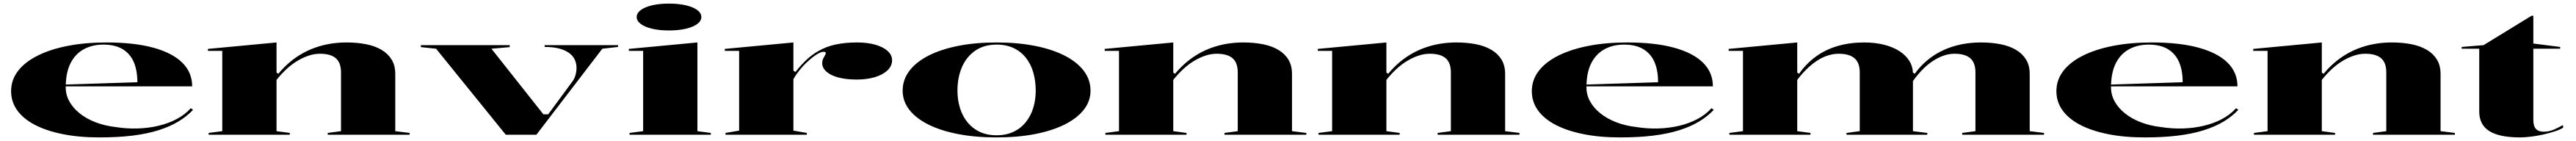

<svg xmlns="http://www.w3.org/2000/svg" viewBox="-20 -752 14384 787"><path d="M575 -515Q729 -515 835.5 -486Q942 -457 997.5 -402.5Q1053 -348 1053 -270H345V-280L747 -293Q747 -360 726.5 -406.5Q706 -453 664 -478Q622 -503 557 -503Q495 -503 447.5 -477Q400 -451 373.5 -398.5Q347 -346 347 -264Q347 -223 367 -186.5Q387 -150 424 -120Q461 -90 512.5 -70Q564 -50 625 -43Q688 -33 749 -35Q810 -37 865 -50Q920 -63 966.5 -87.5Q1013 -112 1045 -148L1058 -139Q1023 -102 975.5 -73.5Q928 -45 864.5 -25Q801 -5 719.5 5Q638 15 535 15Q421 15 329.5 -3.5Q238 -22 174 -55.5Q110 -89 76 -136.5Q42 -184 42 -243Q42 -306 80.5 -356Q119 -406 190 -441.5Q261 -477 358.5 -496Q456 -515 575 -515Z M2267 -10V0H1810V-10L1884 -20V-348Q1884 -402 1855 -427Q1826 -452 1767 -452Q1736 -452 1705 -442Q1674 -432 1642.5 -413.5Q1611 -395 1581 -367.5Q1551 -340 1524 -306V-20L1598 -10V0H1145V-10L1221 -20V-468H1141V-479L1524 -515V-347L1534 -340Q1581 -397 1639.5 -436Q1698 -475 1767.5 -495Q1837 -515 1915 -515Q1975 -515 2025 -505Q2075 -495 2111 -473.5Q2147 -452 2167 -419Q2187 -386 2187 -339V-20Z M2804 0 2415 -480 2330 -489V-500H2826V-489L2724 -480L3014 -114H3041L3173 -293Q3186 -309 3192.5 -330Q3199 -351 3199 -374Q3199 -399 3188.5 -420.5Q3178 -442 3156 -457.5Q3134 -473 3100.5 -481.5Q3067 -490 3021 -490V-500H3431V-490L3343 -480L2975 0Z M3715 -582Q3662 -582 3621.5 -591.5Q3581 -601 3558 -618Q3535 -635 3535 -657Q3535 -679 3558 -696Q3581 -713 3621.5 -722.5Q3662 -732 3715 -732Q3768 -732 3809 -722.5Q3850 -713 3873 -696Q3896 -679 3896 -657Q3896 -635 3873 -618Q3850 -601 3809 -591.5Q3768 -582 3715 -582ZM3495 0V-10L3571 -20V-468H3491V-479L3874 -515V-20L3949 -10V0Z M4031 0V-10L4107 -23V-468H4027V-479L4410 -515V-358L4421 -350Q4453 -390 4484 -419Q4515 -448 4551 -468Q4595 -493 4647.5 -504Q4700 -515 4766 -515Q4824 -515 4867.5 -502.5Q4911 -490 4936 -467.5Q4961 -445 4961 -416Q4961 -384 4935.5 -359.5Q4910 -335 4865.5 -321.5Q4821 -308 4763 -308Q4704 -308 4661 -319.5Q4618 -331 4594.5 -352Q4571 -373 4571 -399Q4571 -414 4576 -424.5Q4581 -435 4586 -443Q4591 -451 4591 -456Q4591 -463 4578 -463Q4564 -463 4540 -448Q4516 -433 4488 -407Q4464 -385 4444 -360Q4424 -335 4410 -310V-23L4485 -10V0Z M5544 -515Q5662 -515 5758.5 -496Q5855 -477 5924.5 -441.5Q5994 -406 6031.5 -356.5Q6069 -307 6069 -246Q6069 -187 6031 -139Q5993 -91 5923.5 -56.5Q5854 -22 5758 -3.5Q5662 15 5544 15Q5427 15 5330.5 -3.5Q5234 -22 5164.5 -56.5Q5095 -91 5057.5 -139Q5020 -187 5020 -246Q5020 -307 5057.5 -356.5Q5095 -406 5164.5 -441.5Q5234 -477 5330.5 -496Q5427 -515 5544 -515ZM5545 -503Q5474 -503 5425 -469Q5376 -435 5351 -377Q5326 -319 5326 -246Q5326 -195 5340 -149.5Q5354 -104 5381.5 -70Q5409 -36 5449.5 -16.5Q5490 3 5544 3Q5597 3 5638 -16Q5679 -35 5707 -69.5Q5735 -104 5749 -149Q5763 -194 5763 -246Q5763 -300 5749.5 -347Q5736 -394 5708.5 -429Q5681 -464 5640 -483.5Q5599 -503 5545 -503Z M7274 -10V0H6817V-10L6891 -20V-348Q6891 -402 6862 -427Q6833 -452 6774 -452Q6743 -452 6712 -442Q6681 -432 6649.5 -413.5Q6618 -395 6588 -367.5Q6558 -340 6531 -306V-20L6605 -10V0H6152V-10L6228 -20V-468H6148V-479L6531 -515V-347L6541 -340Q6588 -397 6646.5 -436Q6705 -475 6774.5 -495Q6844 -515 6922 -515Q6982 -515 7032 -505Q7082 -495 7118 -473.5Q7154 -452 7174 -419Q7194 -386 7194 -339V-20Z M8464 -10V0H8007V-10L8081 -20V-348Q8081 -402 8052 -427Q8023 -452 7964 -452Q7933 -452 7902 -442Q7871 -432 7839.5 -413.5Q7808 -395 7778 -367.5Q7748 -340 7721 -306V-20L7795 -10V0H7342V-10L7418 -20V-468H7338V-479L7721 -515V-347L7731 -340Q7778 -397 7836.5 -436Q7895 -475 7964.5 -495Q8034 -515 8112 -515Q8172 -515 8222 -505Q8272 -495 8308 -473.5Q8344 -452 8364 -419Q8384 -386 8384 -339V-20Z M9066 -515Q9220 -515 9326.5 -486Q9433 -457 9488.5 -402.5Q9544 -348 9544 -270H8836V-280L9238 -293Q9238 -360 9217.5 -406.5Q9197 -453 9155 -478Q9113 -503 9048 -503Q8986 -503 8938.5 -477Q8891 -451 8864.5 -398.5Q8838 -346 8838 -264Q8838 -223 8858 -186.5Q8878 -150 8915 -120Q8952 -90 9003.5 -70Q9055 -50 9116 -43Q9179 -33 9240 -35Q9301 -37 9356 -50Q9411 -63 9457.5 -87.5Q9504 -112 9536 -148L9549 -139Q9514 -102 9466.5 -73.5Q9419 -45 9355.5 -25Q9292 -5 9210.5 5Q9129 15 9026 15Q8912 15 8820.5 -3.5Q8729 -22 8665 -55.5Q8601 -89 8567 -136.5Q8533 -184 8533 -243Q8533 -306 8571.5 -356Q8610 -406 8681 -441.5Q8752 -477 8849.5 -496Q8947 -515 9066 -515Z M9636 0V-10L9712 -20V-468H9632V-479L10015 -515V-347L10025 -340Q10066 -398 10120 -437Q10174 -476 10241.5 -495.5Q10309 -515 10389 -515Q10449 -515 10499 -502.5Q10549 -490 10585 -467Q10621 -444 10641 -412Q10661 -380 10661 -339V-20L10741 -10V0H10290V-10L10364 -20V-348Q10364 -402 10334.5 -427Q10305 -452 10247 -452Q10215 -452 10183.5 -441.5Q10152 -431 10123 -411.5Q10094 -392 10066.5 -365Q10039 -338 10015 -306V-20L10089 -10V0ZM10936 0V-10L11010 -20V-348Q11010 -402 10981 -427Q10952 -452 10893 -452Q10860 -452 10828 -440Q10796 -428 10765.5 -407Q10735 -386 10708 -357Q10681 -328 10657 -294V-350L10671 -340Q10712 -397 10768 -436Q10824 -475 10893 -495Q10962 -515 11041 -515Q11101 -515 11151 -505Q11201 -495 11237 -473.5Q11273 -452 11293 -419Q11313 -386 11313 -339V-20L11393 -10V0Z M11995 -515Q12149 -515 12255.5 -486Q12362 -457 12417.5 -402.5Q12473 -348 12473 -270H11765V-280L12167 -293Q12167 -360 12146.5 -406.5Q12126 -453 12084 -478Q12042 -503 11977 -503Q11915 -503 11867.5 -477Q11820 -451 11793.5 -398.5Q11767 -346 11767 -264Q11767 -223 11787 -186.5Q11807 -150 11844 -120Q11881 -90 11932.5 -70Q11984 -50 12045 -43Q12108 -33 12169 -35Q12230 -37 12285 -50Q12340 -63 12386.5 -87.5Q12433 -112 12465 -148L12478 -139Q12443 -102 12395.5 -73.5Q12348 -45 12284.5 -25Q12221 -5 12139.5 5Q12058 15 11955 15Q11841 15 11749.5 -3.5Q11658 -22 11594 -55.5Q11530 -89 11496 -136.5Q11462 -184 11462 -243Q11462 -306 11500.5 -356Q11539 -406 11610 -441.5Q11681 -477 11778.5 -496Q11876 -515 11995 -515Z M13687 -10V0H13230V-10L13304 -20V-348Q13304 -402 13275 -427Q13246 -452 13187 -452Q13156 -452 13125 -442Q13094 -432 13062.5 -413.5Q13031 -395 13001 -367.5Q12971 -340 12944 -306V-20L13018 -10V0H12565V-10L12641 -20V-468H12561V-479L12944 -515V-347L12954 -340Q13001 -397 13059.5 -436Q13118 -475 13187.5 -495Q13257 -515 13335 -515Q13395 -515 13445 -505Q13495 -495 13531 -473.5Q13567 -452 13587 -419Q13607 -386 13607 -339V-20Z M14052 15Q13935 15 13879 -20.5Q13823 -56 13823 -129V-480H13725V-490L13847 -500L14115 -664H14125V-509L14275 -490V-480H14125V-83Q14125 -48 14139.5 -32.5Q14154 -17 14182 -17Q14211 -17 14237 -27.5Q14263 -38 14290 -54L14292 -40Q14278 -30 14248.5 -20Q14219 -10 14184 -2Q14149 6 14113.5 10.5Q14078 15 14052 15Z"/></svg>

Font: Kalnia Expanded Medium
Style: Regular
Weight: 500
Width: 7
Designer: Frida Medrano
Foundry: Frida Medrano
Version: Version 1.105